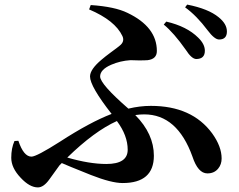

<svg xmlns="http://www.w3.org/2000/svg" viewBox="-20 -782 1040 836"><path d="M704 -688Q794 -667 843 -618Q872 -590 872 -561Q872 -525 834 -525Q814 -526 789 -565Q737 -639 693 -675ZM489 -255Q391 -211 273 -96Q369 -68 443 -68Q536 -68 536 -130Q536 -192 489 -255ZM375 -760Q480 -753 535 -726Q663 -665 663 -560Q663 -525 623 -520Q610 -519 585 -519L548 -520Q503 -517 464 -500Q416 -479 416 -449Q416 -416 539 -309Q589 -321 637 -321Q816 -321 904 -201Q945 -144 945 -92Q945 -66 930 -48Q913 -27 883 -27Q842 -27 818 -100Q752 -284 608 -284Q589 -284 569 -281Q650 -199 650 -104Q650 15 514 15Q465 15 376 -20Q266 -64 249 -72L239 -62L195 -1Q170 34 145 34Q109 34 70 -8Q29 -51 29 -95Q29 -137 43 -168L60 -169Q83 -100 117 -100Q139 -100 241 -165Q372 -250 466 -286Q372 -406 372 -449Q372 -480 422 -522Q437 -535 464 -555Q493 -576 501 -583Q524 -601 513 -625Q481 -693 368 -741ZM795 -762Q887 -744 932 -707Q968 -678 968 -645Q968 -610 934 -610Q914 -610 884 -650Q836 -714 786 -750Z"/></svg>

Font: Source Han Serif JP
Style: Bold
Weight: 700
Designer: Ryoko NISHIZUKA  (kana & ideographs); Frank Grießhammer (Latin, Greek & Cyrillic); Wenlong ZHANG  (bopomofo); Sandoll Co
Foundry: Adobe Systems Incorporated
Version: Version 1.000;PS 1;hotconv 16.6.53;makeotf.lib2.5.65590